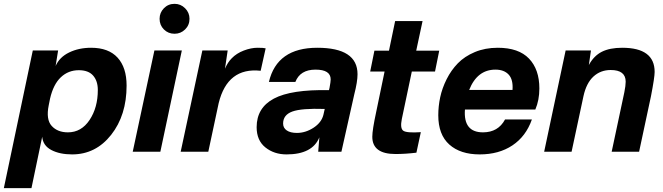

<svg xmlns="http://www.w3.org/2000/svg" viewBox="-62 -791 3456 1001"><path d="M102 190H-42L109 -528H241L228 -447Q248 -493 298.5 -517.5Q349 -542 413 -542Q504 -542 551 -490.5Q598 -439 598 -345Q598 -190 517.5 -88Q437 14 314 14Q249 14 205.5 -9Q162 -32 158 -78ZM192 -242Q177 -168 207.5 -134.5Q238 -101 292 -101Q362 -101 405 -165.5Q448 -230 448 -322Q448 -369 423.5 -397Q399 -425 349 -425Q294 -425 255 -388Q216 -351 199 -277Z M886 -528 774 0H630L743 -528ZM770 -693Q770 -725 792.5 -748Q815 -771 848 -771Q880 -771 903 -748Q926 -725 926 -693Q926 -660 903 -637.5Q880 -615 848 -615Q815 -615 792.5 -637.5Q770 -660 770 -693Z M1281 -542Q1312 -542 1323 -539L1297 -422Q1124 -441 1078 -253L1024 0H880L993 -528H1125L1111 -433Q1125 -466 1146 -487Q1171 -513 1209 -527.5Q1247 -542 1281 -542Z M1802 -404Q1802 -365 1785 -299L1718 0H1597L1603 -75Q1567 14 1432 14Q1367 14 1321.5 -22.5Q1276 -59 1276 -128Q1276 -229 1366 -277Q1456 -325 1653 -321L1656 -333Q1662 -365 1662 -377Q1662 -428 1583 -428Q1503 -428 1478 -364H1340Q1382 -542 1592 -542Q1802 -542 1802 -404ZM1414 -147Q1414 -124 1433 -111Q1452 -98 1486 -98Q1531 -98 1572.5 -125Q1614 -152 1624 -192L1631 -223Q1510 -227 1462 -209.5Q1414 -192 1414 -147Z M2033 -171Q2023 -122 2040.5 -109.5Q2058 -97 2132 -102L2109 5Q2051 12 2000 12Q1879 12 1879 -78Q1879 -113 1899 -206L1943 -418H1868L1890 -527H1966L1998 -681H2141L2108 -527H2228L2206 -418H2085Z M2533 -542Q2642 -542 2696 -485.5Q2750 -429 2750 -330Q2750 -269 2729 -220H2362Q2353 -101 2456 -101Q2535 -101 2571 -168H2711Q2680 -80 2609.5 -33Q2539 14 2439 14Q2338 14 2280.5 -37.5Q2223 -89 2223 -190Q2223 -237 2233 -284Q2243 -331 2266.5 -378Q2290 -425 2325 -461Q2360 -497 2413.5 -519.5Q2467 -542 2533 -542ZM2384 -322H2610Q2614 -376 2590 -402Q2566 -428 2521 -428Q2426 -428 2384 -322Z M3019 -528 3008 -452Q3034 -500 3075.5 -521Q3117 -542 3182 -542Q3351 -542 3351 -416Q3351 -388 3332 -290L3270 0H3127L3193 -310Q3200 -345 3200 -365Q3200 -426 3122 -426Q3069 -426 3032 -392Q2995 -358 2980 -290L2918 0H2775L2887 -528Z"/></svg>

Font: Nacelle Bold
Style: Italic
Weight: 700
Italic angle: -12°
Designer: Sora Sagano
Foundry: Sora Sagano
Version: Version 1.000;FEAKit 1.0